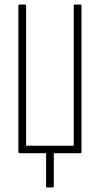

<svg xmlns="http://www.w3.org/2000/svg" viewBox="-20 -675 439 846"><path d="M188 151Q183 151 183 146V0H65Q61 0 61 -5V-650Q61 -655 65 -655H90Q95 -655 95 -650V-33H305V-650Q305 -655 309 -655H334Q339 -655 339 -650V-5Q339 0 335 0H217V146Q217 151 212 151Z"/></svg>

Font: Sofia Sans Extra Condensed ExtraLight
Style: Regular
Weight: 250
Designer: Botio Nikoltchev, Ani Petrova
Foundry: lettersoup
Version: Version 4.101